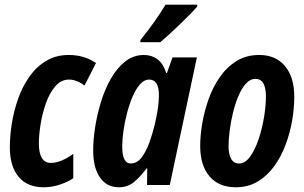

<svg xmlns="http://www.w3.org/2000/svg" viewBox="-20 -790 1298 820"><path d="M166 9.8Q96.7 9.8 59.3 -35.2Q22 -80.1 22 -161.1Q22 -210 30.8 -264.2Q39.6 -318.4 58.1 -370.1Q76.7 -421.9 106.2 -463.6Q135.7 -505.4 177.5 -530.3Q219.2 -555.2 273.9 -555.2Q339.4 -555.2 390.1 -521L340.8 -424.8Q326.7 -436 309.1 -443.1Q291.5 -450.2 274.9 -450.2Q240.7 -450.2 216.1 -421.4Q191.4 -392.6 176 -348.9Q160.6 -305.2 153.3 -259Q146 -212.9 146 -178.2Q146 -94.2 196.8 -94.2Q239.3 -94.2 293 -132.8V-28.8Q270 -13.2 236.1 -1.7Q202.1 9.8 166 9.8Z M487.8 9.8Q436 9.8 407 -32Q377.9 -73.7 377.9 -147.9Q377.9 -191.9 386.2 -245.8Q394.5 -299.8 411.1 -354.2Q427.7 -408.7 453.6 -454.1Q479.5 -499.5 514.6 -527.3Q549.8 -555.2 594.7 -555.2Q627.9 -555.2 652.6 -536.9Q677.2 -518.6 689.9 -478H692.9L716.8 -544.9H820.8L705.1 0H607.9L608.9 -70.8H606Q579.6 -35.2 552.5 -12.7Q525.4 9.8 487.8 9.8ZM538.1 -91.8Q564.9 -91.8 584.5 -117.2Q604 -142.6 617.4 -179.9Q630.9 -217.3 639.6 -252.9Q650.9 -300.3 654.8 -330.1Q658.7 -359.9 658.7 -383.8Q658.7 -450.2 616.7 -450.2Q595.7 -450.2 577.9 -429.9Q560.1 -409.7 546.1 -377Q532.2 -344.2 522.2 -305.7Q512.2 -267.1 507.1 -229.7Q502 -192.4 502 -164.1Q502 -91.8 538.1 -91.8ZM578.6 -609.9 580.6 -620.1Q643.1 -697.3 687 -770H822.8L821.8 -761.7Q811 -748.5 790 -727.3Q769 -706.1 744.9 -682.9Q720.7 -659.7 699 -639.9Q677.2 -620.1 664.6 -609.9Z M986.8 9.8Q915 9.8 875 -36.6Q835 -83 835 -167Q835 -209.5 843.5 -261Q852.1 -312.5 870.1 -364.3Q888.2 -416 917.7 -459.2Q947.3 -502.4 989.3 -528.8Q1031.2 -555.2 1086.9 -555.2Q1157.7 -555.2 1197.3 -507.6Q1236.8 -460 1236.8 -377Q1236.8 -329.1 1227.8 -275.9Q1218.8 -222.7 1199.7 -171.9Q1180.7 -121.1 1151.1 -80.1Q1121.6 -39.1 1080.6 -14.6Q1039.6 9.8 986.8 9.8ZM1001 -91.8Q1027.3 -91.8 1048.6 -121.6Q1069.8 -151.4 1085 -197Q1100.1 -242.7 1107.9 -291.3Q1115.7 -339.8 1115.7 -377.9Q1115.7 -414.1 1105 -433.6Q1094.2 -453.1 1070.8 -453.1Q1048.3 -453.1 1030 -432.6Q1011.7 -412.1 997.8 -378.9Q983.9 -345.7 974.6 -306.9Q965.3 -268.1 960.7 -231Q956.1 -193.8 956.1 -166Q956.1 -130.9 967.3 -111.3Q978.5 -91.8 1001 -91.8Z"/></svg>

Font: Open Sans Condensed
Style: Bold Italic
Weight: 700
Width: 3
Italic angle: -12°
Designer: Monotype Design Team
Foundry: Monotype Imaging Inc.
Version: Version 3.003; ttfautohint (v1.8.4)